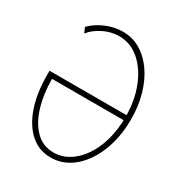

<svg xmlns="http://www.w3.org/2000/svg" viewBox="-173 -847 909 972"><g transform="rotate(30 281.0 -360.5)"><path d="M264.6 7.8Q195.3 7.8 145.3 -36.9Q95.2 -81.5 68.1 -160.6Q41 -239.7 41 -343.8V-370.1H506.8V-340.8H72.3Q72.3 -254.4 94 -181.6Q115.7 -108.9 158.4 -65.2Q201.2 -21.5 264.6 -21.5Q311.5 -21.5 352.5 -46.4Q393.6 -71.3 424.8 -116.5Q456.1 -161.6 473.6 -223.6Q491.2 -285.6 491.2 -359.4Q491.2 -454.1 461.2 -531Q431.2 -607.9 378.9 -653.1Q326.7 -698.2 259.8 -698.2Q212.4 -698.2 168 -675.8Q123.5 -653.3 98.6 -621.1L85 -652.3Q118.2 -686 167 -706.8Q215.8 -727.5 264.6 -727.5Q320.3 -727.5 367.2 -700Q414.1 -672.4 448.7 -622.8Q483.4 -573.2 502.4 -506.8Q521.5 -440.4 521.5 -362.3Q521.5 -283.7 502.2 -216.3Q482.9 -148.9 448 -98.6Q413.1 -48.3 366.5 -20.3Q319.8 7.8 264.6 7.8Z"/></g></svg>

Font: Reddit Mono ExtraLight
Style: Regular
Weight: 250
Monospace: yes
Designer: Stephen Hutchings
Foundry: Reddit
Version: Version 1.014